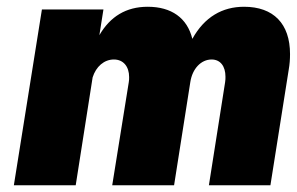

<svg xmlns="http://www.w3.org/2000/svg" viewBox="-20 -548 878 568"><path d="M702 -528C638 -528 585 -498 549 -433C534 -495 487 -528 417 -528C353 -528 306 -499 274 -444L286 -520H104L21 0H204L254 -319C264 -351 288 -372 317 -372C345 -372 362 -351 362 -320C362 -315 362 -310 361 -305L312 0H495L543 -305C549 -345 575 -372 606 -372C632 -372 647 -352 647 -321C647 -316 647 -311 646 -305L598 0H780L834 -341C837 -358 838 -373 838 -388C838 -478 789 -528 702 -528Z"/></svg>

Font: Arthouse Owned Black
Style: Italic
Weight: 900
Italic angle: -10°
Designer: Jeremy Tribby
Foundry: Tribby Type
Version: Version 1.000;PS 001.000;hotconv 1.0.88;makeotf.lib2.5.64775